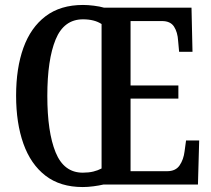

<svg xmlns="http://www.w3.org/2000/svg" viewBox="-20 -745 852 775"><path d="M314 10Q223 10 163.5 -36Q104 -82 74.5 -165Q45 -248 45 -359Q45 -470 74.5 -552Q104 -634 164 -679.5Q224 -725 315 -725Q335 -725 359 -722Q383 -719 400 -714H753L757 -536H703L699 -580Q697 -615 682.5 -637.5Q668 -660 634 -660H507V-400H700V-347H507V-54H655Q689 -54 705 -77.5Q721 -101 725 -134L731 -178H784L779 0H397Q380 4 357 7Q334 10 314 10ZM314 -48Q338 -48 356.5 -52.5Q375 -57 390 -65V-648Q361 -667 315 -667Q238 -667 204.5 -585.5Q171 -504 171 -358Q171 -212 204.5 -130Q238 -48 314 -48Z"/></svg>

Font: Noto Serif Thai ExtraCondensed SemiBold
Style: Regular
Weight: 600
Width: 2
Designer: Monotype Design Team
Foundry: Monotype Imaging Inc.
Version: Version 2.001; ttfautohint (v1.8.4.7-5d5b)